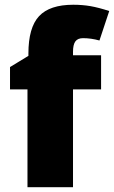

<svg xmlns="http://www.w3.org/2000/svg" viewBox="-20 -785 478 805"><path d="M403.8 -410.2H286.1V0H95.2V-410.2H22V-503.9L99.1 -550.8V-560.1Q99.1 -669.4 143.8 -717.3Q188.5 -765.1 287.1 -765.1Q325.2 -765.1 359.1 -759.3Q393.1 -753.4 438 -738.8L397 -615.2Q361.8 -625 328.1 -625Q306.2 -625 296.1 -611.6Q286.1 -598.1 286.1 -567.9V-553.2H403.8Z"/></svg>

Font: Open Sans ExtBd
Style: Bold
Weight: 800
Foundry: Ascender Corporation
Version: Version 1.10